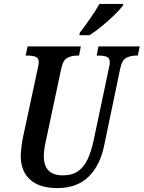

<svg xmlns="http://www.w3.org/2000/svg" viewBox="-20 -951 734 981"><path d="M273 10Q182 10 134 -33Q86 -76 86 -154Q86 -173 90 -203.5Q94 -234 98 -252L172 -597Q178 -625 178 -632Q178 -655 162 -661Q146 -667 121 -667H111L121 -714H393L384 -667H373Q346 -667 324 -655.5Q302 -644 293 -601L218 -248Q212 -223 208 -198.5Q204 -174 204 -153Q204 -55 301 -55Q350 -55 380.5 -77.5Q411 -100 429 -140Q447 -180 458 -232L536 -601Q541 -621 541 -632Q541 -655 525 -661Q509 -667 484 -667H474L483 -714H694L684 -667H673Q648 -667 625.5 -655.5Q603 -644 594 -600L513 -211Q492 -106 432.5 -48Q373 10 273 10ZM385 -771 388 -784Q411 -814 439.5 -854.5Q468 -895 488 -931H610L607 -921Q593 -902 563.5 -873.5Q534 -845 500 -817Q466 -789 437 -771Z"/></svg>

Font: Noto Serif ExtraCondensed SemiBold
Style: Italic
Weight: 600
Width: 2
Italic angle: -12°
Designer: Monotype Design Team
Foundry: Monotype Imaging Inc.
Version: Version 2.013